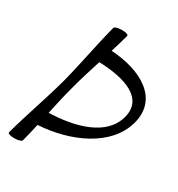

<svg xmlns="http://www.w3.org/2000/svg" viewBox="-193 -939 998 1077"><g transform="rotate(30 305.5 -400.0)"><path d="M233 -800C198 -667 175 -533 140 -400C104 -267 55 -133 19 0C17 8 35 14 60 14C85 14 107 8 109 0C119 -39 129 -77 137 -116C341 -128 555 -221 603 -400C651 -579 487 -672 289 -684C301 -723 313 -761 323 -800C325 -808 307 -814 282 -814C257 -814 235 -808 233 -800ZM203 -400C220 -465 241 -530 261 -594C426 -589 578 -542 540 -400C502 -258 325 -211 157 -206C171 -270 185 -335 203 -400Z"/></g></svg>

Font: Nupuram Condensed Oblique
Style: Regular
Weight: 400
Width: 3
Designer: Santhosh Thottingal (santhosh.thottingal@gmail.com)
Foundry: SMC
Version: Version 1.000